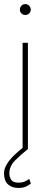

<svg xmlns="http://www.w3.org/2000/svg" viewBox="-22 -741 248 954"><path d="M76.7 -693.4Q76.7 -704.6 84.5 -712.6Q92.3 -720.7 103.5 -720.7Q114.7 -720.7 122.8 -712.6Q130.9 -704.6 130.9 -693.4Q130.9 -682.1 122.8 -674.3Q114.7 -666.5 103.5 -666.5Q92.3 -666.5 84.5 -674.3Q76.7 -682.1 76.7 -693.4ZM116.7 -528.3V0H90.3V-528.3ZM95.2 -9.8 116.2 0Q81.5 27.3 53 56.2Q24.4 85 24.4 120.1Q24.4 138.2 33.7 152.3Q43 166.5 69.8 166.5Q89.4 166.5 102.1 160.4Q114.7 154.3 123.5 147.9L131.3 171.4Q122.1 178.7 107.2 185.8Q92.3 192.9 69.8 192.9Q37.1 192.9 17.6 175Q-2 157.2 -2 120.1Q-2 97.2 12.5 74Q26.9 50.8 49.3 29.3Q71.8 7.8 95.2 -9.8Z"/></svg>

Font: Vazirmatn UI FD Thin
Style: Regular
Weight: 100
Designer: Saber Rastikerdar
Foundry: Saber Rastikerdar
Version: Version 33.003